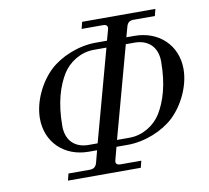

<svg xmlns="http://www.w3.org/2000/svg" viewBox="-79 -800 968 888"><g transform="rotate(-10 405.0 -356.0)"><path d="M188 -253C188 -363 213 -438 245 -491C274 -538 330 -575 392 -575H452L335 -146H292C233 -146 188 -181 188 -253ZM92 -305C92 -193 174 -115 288 -115H327L312 -58C307 -40 296 -32 278 -32H178L170 0H512L520 -32H423C405 -32 397 -40 403 -58L418 -115H471C553 -115 638 -151 689 -199C744 -251 786 -337 786 -416C786 -528 703 -606 589 -606H551L564 -653C569 -672 579 -680 598 -680H698L706 -712H362L354 -680H454C472 -680 479 -672 473 -653L460 -606H407C325 -606 240 -570 189 -522C134 -470 92 -384 92 -305ZM426 -146 543 -575H585C644 -575 690 -540 690 -468C690 -358 665 -283 633 -230C604 -183 548 -146 486 -146Z"/></g></svg>

Font: Old Standard
Style: Italic
Weight: 400
Italic angle: -15.2°
Designer: Alexey Kryukov <alexios@thessalonica.org.ru>
Version: Version 2.0